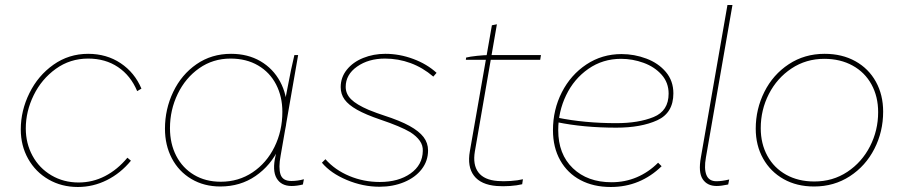

<svg xmlns="http://www.w3.org/2000/svg" viewBox="-20 -740 3612 767"><path d="M63 -223Q63 -298 97.5 -368Q132 -438 193.5 -481.5Q255 -525 332 -525Q406 -525 462 -487.5Q518 -450 545 -386L528 -376Q502 -438 451.5 -472Q401 -506 332 -506Q260 -506 203 -465Q146 -424 114.5 -359.5Q83 -295 83 -227Q83 -167 110 -117.5Q137 -68 185.5 -39.5Q234 -11 294 -11Q350 -11 399.5 -36.5Q449 -62 489 -110L503 -98Q462 -48 407 -20.5Q352 7 291 7Q226 7 174 -23Q122 -53 92.5 -105.5Q63 -158 63 -223Z M1081 -119 1095 -178 1119 -339Q1123 -358 1126 -376Q1144 -472 1156 -520H1171L1101 -118Q1092 -70 1100.5 -43.5Q1109 -17 1144 -17Q1169 -17 1194 -24L1190 -3Q1166 3 1145 3Q1103 3 1085 -28Q1067 -59 1081 -119ZM1127 -297Q1127 -218 1094.5 -148.5Q1062 -79 1001 -37Q940 5 860 5Q795 5 744.5 -25Q694 -55 666.5 -107.5Q639 -160 639 -226Q639 -304 672 -373Q705 -442 765 -483.5Q825 -525 903 -525Q970 -525 1020.5 -495.5Q1071 -466 1099 -414Q1127 -362 1127 -297ZM659 -228Q659 -166 684 -117.5Q709 -69 755 -41.5Q801 -14 862 -14Q933 -14 989 -51.5Q1045 -89 1076.5 -153Q1108 -217 1108 -293Q1108 -354 1083 -402.5Q1058 -451 1011 -478.5Q964 -506 901 -506Q831 -506 776 -467.5Q721 -429 690 -365Q659 -301 659 -228Z M1266 -90 1280 -104Q1318 -61 1375.5 -37Q1433 -13 1497 -13Q1572 -13 1620 -47Q1668 -81 1669 -137Q1670 -159 1657 -177.5Q1644 -196 1619 -212Q1580 -235 1500 -262Q1441 -282 1406.5 -301.5Q1372 -321 1356.5 -342.5Q1341 -364 1341 -392Q1341 -431 1365.5 -461.5Q1390 -492 1431 -508.5Q1472 -525 1519 -525Q1576 -525 1631 -504.5Q1686 -484 1724 -449L1711 -434Q1669 -470 1620 -488Q1571 -506 1518 -506Q1452 -506 1406.5 -474Q1361 -442 1361 -393Q1361 -365 1382.5 -343.5Q1404 -322 1453 -301Q1488 -287 1513 -279Q1578 -258 1616 -237Q1654 -216 1672 -192.5Q1690 -169 1690 -139Q1690 -97 1664.5 -64Q1639 -31 1594.5 -12.5Q1550 6 1496 6Q1430 6 1365.5 -21Q1301 -48 1266 -90Z M1857 -136 1945 -639 1965 -643 1877 -135Q1868 -82 1891 -51.5Q1914 -21 1968 -17Q1990 -15 2019.5 -17Q2049 -19 2069 -24L2066 -4Q2046 1 2017.5 3Q1989 5 1964 3Q1901 -2 1873.5 -38Q1846 -74 1857 -136ZM1933 -520H2141L2138 -501H1841L1842 -510Q1857 -514 1886 -517Q1915 -520 1933 -520Z M2189 -220Q2189 -302 2224.5 -371.5Q2260 -441 2322.5 -482.5Q2385 -524 2463 -524Q2514 -524 2562 -506Q2610 -488 2640 -452.5Q2670 -417 2670 -367Q2670 -289 2605.5 -259.5Q2541 -230 2442 -230Q2311 -230 2205 -252L2207 -270Q2315 -248 2442 -248Q2531 -248 2591 -272.5Q2651 -297 2651 -366Q2651 -410 2623 -441.5Q2595 -473 2551 -489Q2507 -505 2461 -505Q2388 -505 2330.5 -465Q2273 -425 2241.5 -359.5Q2210 -294 2210 -220Q2210 -124 2268.5 -68Q2327 -12 2423 -12Q2477 -12 2524 -32Q2571 -52 2609 -90L2623 -76Q2581 -35 2530 -14Q2479 7 2420 7Q2351 7 2299 -20.5Q2247 -48 2218 -99.5Q2189 -151 2189 -220Z M2780 -112 2886 -720H2906L2800 -111Q2792 -66 2802 -41Q2812 -16 2842 -16Q2864 -16 2893 -23L2889 -3Q2861 3 2843 3Q2805 3 2787 -24.5Q2769 -52 2780 -112Z M2999 -226Q2999 -304 3033.5 -373Q3068 -442 3131 -483.5Q3194 -525 3274 -525Q3344 -525 3397 -495.5Q3450 -466 3479 -413.5Q3508 -361 3508 -294Q3508 -214 3473 -145.5Q3438 -77 3375 -36Q3312 5 3232 5Q3163 5 3110.5 -24.5Q3058 -54 3028.5 -106.5Q2999 -159 2999 -226ZM3488 -292Q3488 -354 3461.5 -402.5Q3435 -451 3386 -478Q3337 -505 3273 -505Q3200 -505 3142 -466.5Q3084 -428 3051.5 -364.5Q3019 -301 3019 -228Q3019 -166 3045.5 -117.5Q3072 -69 3120.5 -42Q3169 -15 3233 -15Q3307 -15 3365 -53.5Q3423 -92 3455.5 -155.5Q3488 -219 3488 -292Z"/></svg>

Font: Fixel Italic Variable Display Thin
Style: Italic
Weight: 100
Italic angle: -10°
Designer: AlfaBravo + MacPaw
Foundry: Kyrylo Tkachov, Marchela Mozhyna, Serhii Makarenko, Maria Weinstein, Zakhar Kryvoshyya
Version: Version 1.210;Glyphs 3.2 (3217)